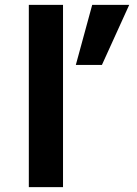

<svg xmlns="http://www.w3.org/2000/svg" viewBox="-20 -770 564 790"><path d="M98.6 0V-750H239.3V0ZM511.7 -750 399.4 -502.9H292L359.4 -750Z"/></svg>

Font: Mgen+ 1c bold
Style: Bold
Weight: 700
Designer: [Source Han Sans]
Ryoko NISHIZUKA  (kana & ideographs); Paul D. Hunt (Latin, Greek & Cyrillic); Wenlong ZHANG  (bopomofo
Version: Version 1.059.20150602